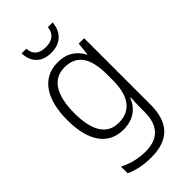

<svg xmlns="http://www.w3.org/2000/svg" viewBox="-291 -899 1124 1124"><g transform="rotate(-45 270.5 -337.0)"><path d="M396 -821H357C351 -771 320 -746 267 -746C212 -746 182 -769 178 -821H139C143 -743 188 -700 266 -700C343 -700 390 -746 396 -821ZM252 -635C122 -635 52 -530 52 -355C52 -177 124 -83 246 -83C324 -83 378 -120 405 -187H409C407 -157 406 -128 406 -101V-69C406 40 354 99 247 99C184 99 128 83 82 59V114C127 135 179 147 246 147C397 147 461 67 461 -75V-625H416L408 -545H405C375 -600 328 -635 252 -635ZM259 -586C365 -586 406 -510 406 -380V-334C406 -219 368 -131 255 -131C160 -131 110 -206 110 -355C110 -500 158 -586 259 -586Z"/></g></svg>

Font: Noto Sans Kannada UI SemiCondensed Light
Style: Regular
Weight: 300
Width: 4
Designer: Jelle Bosma - Monotype Design Team
Foundry: Monotype Imaging Inc.
Version: Version 2.005